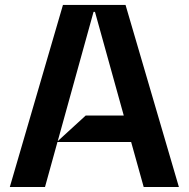

<svg xmlns="http://www.w3.org/2000/svg" viewBox="-20 -747 754 767"><path d="M694.6 0H554L503.9 -179.7H209.5L159.8 0H19.2L231.5 -727.3H481.5ZM210.6 -183.2 322.4 -285.5H474.4L359.4 -699.6H353.7Z"/></svg>

Font: Riot Sans
Style: Bold
Weight: 600
Designer: Rasmus Andersson
Foundry: rsms
Version: Version 4.001